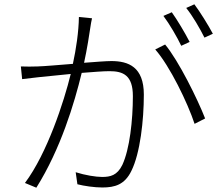

<svg xmlns="http://www.w3.org/2000/svg" viewBox="-20 -855 1040 893"><path d="M970 -698C950 -736 911 -799 884 -835L846 -818C876 -781 909 -724 931 -680ZM862 -660C840 -703 804 -763 779 -798L740 -781C768 -744 804 -682 823 -642ZM347 -776C346 -707 334 -627 319 -558C254 -553 189 -547 155 -546C126 -545 106 -545 77 -546L83 -487C106 -490 140 -494 160 -496C190 -499 248 -505 309 -511C278 -383 199 -141 96 -4L149 18C262 -162 326 -375 360 -516C412 -520 460 -524 489 -524C553 -524 598 -505 598 -408C598 -295 583 -161 549 -88C525 -39 493 -32 455 -32C426 -32 376 -40 332 -54L340 2C371 10 419 17 456 17C514 17 560 4 591 -60C632 -142 649 -296 649 -415C649 -544 577 -571 498 -571C473 -571 424 -567 371 -563C385 -626 396 -699 400 -726C402 -742 405 -756 408 -770ZM702 -625C770 -548 853 -376 885 -279L934 -304C899 -394 811 -572 748 -648Z"/></svg>

Font: Noto Sans JP Light
Style: Regular
Weight: 300
Designer: Ryoko NISHIZUKA (kana & ideographs); Paul D. Hunt (Latin, Greek & Cyrillic); Wenlong ZHANG (bopomofo); Sandoll Communica
Foundry: Adobe Systems Incorporated
Version: Version 1.004;PS 1.004;hotconv 1.0.82;makeotf.lib2.5.63406